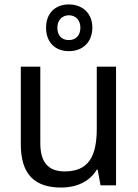

<svg xmlns="http://www.w3.org/2000/svg" viewBox="-20 -837 623 867"><path d="M291 -606C352 -606 397 -645 397 -713C397 -778 351 -817 291 -817C230 -817 188 -778 188 -712C188 -645 230 -606 291 -606ZM291 -656C258 -656 239 -677 239 -712C239 -747 262 -768 291 -768C321 -768 343 -747 343 -712C343 -677 322 -656 291 -656ZM504 -536H417V-257C417 -132 381 -63 272 -63C197 -63 162 -105 162 -191V-536H74V-185C74 -49 137 10 257 10C322 10 384 -15 417 -71H421L434 0H504Z"/></svg>

Font: Noto Sans Thai
Style: Regular
Weight: 400
Designer: Monotype Design Team
Foundry: Monotype Imaging Inc.
Version: Version 1.901